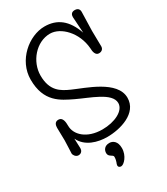

<svg xmlns="http://www.w3.org/2000/svg" viewBox="-254 -946 1121 1288"><g transform="rotate(-30 306.5 -302.0)"><path d="M110 -85C146 -8 235 16 308 16C409 16 556 -25 556 -145C556 -278 344 -341 255 -381C190 -410 125 -445 125 -565C125 -672 212 -777 320 -777C402 -777 496 -684 506 -557C506 -528 514 -498 540 -498C564 -498 576 -513 576 -532C576 -574 574 -610 574 -652C574 -700 578 -751 578 -798C578 -807 575 -831 543 -831C515 -831 509 -812 509 -796C509 -795 512 -754 517 -671C477 -786 409 -837 312 -837C191 -837 54 -724 54 -574C54 -401 158 -355 243 -314C336 -269 485 -225 485 -145C485 -85 400 -44 305 -44C184 -44 117 -112 117 -180C117 -209 114 -249 80 -249C51 -249 46 -224 46 -205C46 -163 48 -150 48 -108C48 -79 44 -22 44 -7C44 2 57 26 79 26C103 26 113 7 113 -9C113 -10 110 -85 110 -85ZM246 106C246 137 282 137 282 154C282 189 269 202 269 214C269 231 284 233 290 233C311 233 355 189 355 129C355 76 325 57 298 57C261 57 246 82 246 106Z"/></g></svg>

Font: Life Savers
Style: Bold
Weight: 700
Designer: Pablo Impallari, Rodrigo Fuenzalida, Brenda Gallo
Foundry: Pablo Impallari, Rodrigo Fuenzalida, Brenda Gallo
Version: Version 3.000